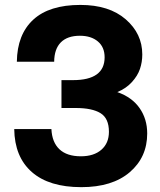

<svg xmlns="http://www.w3.org/2000/svg" viewBox="-20 -752 653 784"><path d="M312 12.2Q180.2 12.2 109.9 -49.6Q39.6 -111.3 38.1 -225.1H189.9Q192.4 -170.9 222.9 -142.3Q253.4 -113.8 310.1 -113.8Q363.3 -113.8 394 -140.6Q424.8 -167.5 424.8 -213.9Q424.8 -268.6 390.6 -289.8Q356.4 -311 289.1 -311H231V-424.8H277.8Q407.2 -424.8 407.2 -518.1Q407.2 -559.6 379.6 -582.8Q352.1 -606 306.2 -606Q255.4 -606 228.5 -579.1Q201.7 -552.2 201.2 -500H48.8Q50.3 -611.3 115.7 -671.6Q181.2 -731.9 308.1 -731.9Q425.8 -731.9 493.4 -673.1Q561 -614.3 561 -529.8Q561 -498.5 551.5 -470.5Q542 -442.4 518.3 -416.5Q494.6 -390.6 459 -376Q519 -355 550 -310.5Q581.1 -266.1 581.1 -207Q581.1 -109.9 509.8 -48.8Q438.5 12.2 312 12.2Z"/></svg>

Font: Aspekta 400
Style: Bold
Weight: 700
Designer: Ivo Dolenc
Version: Version 2.000